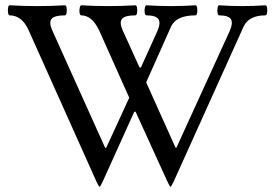

<svg xmlns="http://www.w3.org/2000/svg" viewBox="-20 -686 1029 725"><path d="M356 19Q353 19 343 -3L88 -572Q63 -628 16 -628Q12 -628 10.5 -637.5Q9 -647 10.5 -656.5Q12 -666 16 -666Q69 -663 121 -663Q173 -663 225 -666Q230 -666 231.5 -656.5Q233 -647 231.5 -637.5Q230 -628 225 -628Q186 -628 175 -615Q164 -602 177 -572L377 -128H381L468 -317L354 -572Q327 -628 287 -628Q282 -628 280.5 -637.5Q279 -647 281 -656.5Q283 -666 287 -666Q338 -663 389 -663Q440 -663 491 -666Q496 -666 497.5 -656.5Q499 -647 497.5 -637.5Q496 -628 491 -628Q452 -628 441 -615Q430 -602 443 -572L507 -431H512L574 -568Q588 -600 578 -614Q568 -628 533 -628Q528 -628 526.5 -637.5Q525 -647 527 -656.5Q529 -666 533 -666Q580 -663 626 -663Q673 -663 718 -666Q723 -666 724.5 -656.5Q726 -647 724.5 -637.5Q723 -628 718 -628Q646 -628 626 -586L532 -375L643 -128H646L847 -568Q861 -600 851.5 -614Q842 -628 807 -628Q803 -628 801.5 -637.5Q800 -647 801.5 -656.5Q803 -666 807 -666Q851 -663 895 -663Q939 -663 982 -666Q987 -666 988.5 -656.5Q990 -647 988.5 -637.5Q987 -628 982 -628Q920 -628 900 -586L637 -3Q627 19 624 19Q621 19 611 -3L492 -264H487L369 -3Q359 19 356 19Z"/></svg>

Font: Junicode
Style: Regular
Weight: 400
Designer: Peter S. Baker
Version: Version 2.100; ttfautohint (v1.8.4)